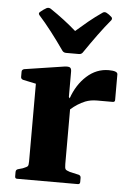

<svg xmlns="http://www.w3.org/2000/svg" viewBox="-54 -800 569 841"><g transform="rotate(5 230.5 -380.0)"><path d="M403 -742Q409 -736 404 -728Q378 -697 349.5 -658Q321 -619 291 -575Q285 -568 276 -568H219Q209 -568 203 -575Q173 -618 144 -655.5Q115 -693 88 -723Q82 -731 90 -737Q104 -749 117 -756Q126 -760 135 -755Q199 -712 250 -667Q276 -690 304 -713Q332 -736 364 -758Q372 -763 381 -758Q391 -753 403 -742ZM53 0Q44 0 44 -10V-29Q44 -39 53 -42L74 -48Q92 -55 95.5 -59.5Q99 -64 99 -81V-422L42 -434Q32 -437 32 -446V-469Q32 -478 42 -481L218 -508Q235 -510 241.5 -506Q248 -502 248 -488V-377L252 -371Q273 -432 315.5 -470.5Q358 -509 412 -509Q451 -509 451 -494V-381Q451 -372 441 -372H372Q344 -372 321 -363Q287 -349 258 -323V-83Q258 -65 261.5 -60Q265 -55 281 -50L321 -41Q330 -38 330 -28V-10Q330 0 320 0Z"/></g></svg>

Font: Hahmlet
Style: Bold
Weight: 700
Designer: Minjoo Ham & Mark Frömberg
Foundry: hypertype
Version: Version 1.002; ttfautohint (v1.8.3)